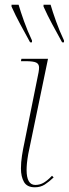

<svg xmlns="http://www.w3.org/2000/svg" viewBox="-20 -786 292 816"><path d="M128 10Q95 10 82 -12.5Q69 -35 69 -70Q69 -96 73.5 -125Q78 -154 84 -181L144 -479Q145 -485 145.5 -490Q146 -495 146 -499Q146 -514 134 -520Q122 -526 88 -526H69L71 -536H184L100 -131Q96 -108 94.5 -92Q93 -76 93 -64Q93 0 130 0Q150 0 166.5 -10Q183 -20 201 -39L208 -32Q188 -13 170 -1.5Q152 10 128 10ZM108 -606Q84 -650 65.5 -684Q47 -718 29 -758V-766H59Q67 -738 82 -696Q97 -654 116 -614V-606ZM244 -606Q220 -650 201.5 -684Q183 -718 165 -758V-766H195Q203 -738 218 -696Q233 -654 252 -614V-606Z"/></svg>

Font: Noto Serif Display SemiCondensed Thin
Style: Italic
Weight: 100
Width: 4
Italic angle: -12°
Designer: Monotype Design Team
Foundry: Monotype Imaging Inc.
Version: Version 2.009